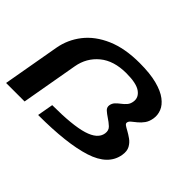

<svg xmlns="http://www.w3.org/2000/svg" viewBox="-139 -1026 1310 1310"><g transform="rotate(45 516.0 -370.5)"><path d="M19 0 91.5 -412Q108 -505 166.2 -579.5Q224.5 -654 324.8 -697.5Q425 -741 567.5 -741Q668.5 -741 735.8 -723.2Q803 -705.5 841.2 -676.2Q879.5 -647 893.2 -612Q907 -577 901.5 -541.5Q896 -506 879.2 -483Q862.5 -460 843 -444.2Q823.5 -428.5 808.8 -416.5Q794 -404.5 792.5 -391Q791 -381 803.2 -372.5Q815.5 -364 833.5 -354.5Q855.5 -342.5 879.5 -325.5Q903.5 -308.5 918.2 -282Q933 -255.5 926.5 -214.5Q907.5 -97 755.5 -48.5Q603.5 0 328 0L348.5 -115.5Q544 -115.5 637.2 -144Q730.5 -172.5 740 -234.5Q745 -267 723.8 -286.8Q702.5 -306.5 677 -323Q655 -337.5 638.2 -352.5Q621.5 -367.5 624.5 -390Q628 -411.5 642 -426.2Q656 -441 673.5 -454Q691 -467 705.5 -483.5Q720 -500 723.5 -526Q730 -569.5 689.8 -598.5Q649.5 -627.5 552.5 -627.5Q431.5 -627.5 359.2 -567.8Q287 -508 270 -412.5L197.5 0Z"/></g></svg>

Font: Anybody UltraExpanded SemiBold
Style: Italic
Weight: 600
Width: 9
Italic angle: -10°
Designer: Tyler Finck
Foundry: Etcetera Type Company
Version: Version 1.010; ttfautohint (v1.8.3) -l 8 -r 50 -G 200 -x 14 